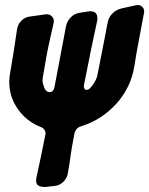

<svg xmlns="http://www.w3.org/2000/svg" viewBox="-20 -746 596 767"><path d="M554 -688Q547 -650 541.5 -621Q536 -592 531.5 -568Q527 -544 523.5 -523.5Q520 -503 517 -483Q503 -396 445 -332Q387 -268 306 -242Q282 -236 277 -211Q271 -179 267.5 -159.5Q264 -140 262 -124Q260 -108 257.5 -92.5Q255 -77 251 -53Q247 -33 232.5 -19Q218 -5 197 -3L160 1Q145 1 134.5 -4Q124 -9 124 -26Q124 -29 126 -39Q134 -75 142.5 -115.5Q151 -156 161 -207Q162 -209 162 -213Q162 -220 157.5 -227.5Q153 -235 142 -239Q86 -261 51.5 -310Q17 -359 17 -419Q17 -436 20 -452Q27 -491 33.5 -532.5Q40 -574 48 -628Q51 -649 65.5 -663.5Q80 -678 100 -680L157 -688Q160 -689 165 -689Q179 -689 187 -681Q195 -673 195 -661Q195 -657 193 -649Q185 -612 180.5 -593Q176 -574 174 -563.5Q172 -553 170.5 -546.5Q169 -540 167 -529Q165 -518 161.5 -497Q158 -476 151 -437Q150 -432 150 -424Q150 -413 157 -395.5Q164 -378 178 -378Q194 -378 198 -400Q211 -469 222.5 -529Q234 -589 244 -643Q249 -663 263.5 -677.5Q278 -692 299 -695L331 -700Q335 -701 341 -701Q369 -701 369 -673Q369 -666 368 -662Q358 -617 344 -549Q330 -481 316 -409Q315 -406 315 -401Q315 -396 317.5 -391.5Q320 -387 326 -387Q333 -387 340 -394Q347 -401 353 -410Q359 -419 363.5 -429Q368 -439 369 -445Q386 -530 395.5 -580Q405 -630 410 -656Q414 -677 429 -692Q444 -707 464 -712L518 -724Q526 -726 530 -726Q541 -726 548.5 -718.5Q556 -711 556 -700Q556 -696 554 -688Z"/></svg>

Font: Bangerz 2
Style: Regular
Weight: 400
Designer: vernon adams
Foundry: Vernon Adams
Version: Version 2.10;December 28, 2023;FontCreator 13.0.0.2683 64-bi